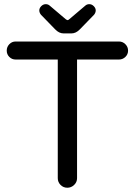

<svg xmlns="http://www.w3.org/2000/svg" viewBox="-20 -878 635 904"><path d="M252 -39.1V-597.7H53.7Q36.1 -597.7 23.9 -609.9Q11.7 -622.1 11.7 -639.6Q11.7 -657.2 23.9 -669.9Q36.1 -682.6 53.7 -682.6H540Q557.6 -682.6 570.3 -669.9Q583 -657.2 583 -639.6Q583 -622.1 570.3 -609.9Q557.6 -597.7 540 -597.7H342.8V-39.1Q342.8 -20.5 329.1 -7.3Q315.4 5.9 296.9 5.9Q278.3 5.9 265.1 -7.3Q252 -20.5 252 -39.1ZM195.3 -858.4Q206.1 -858.4 213.9 -851.6L290 -787.1Q295.9 -783.2 297.9 -783.2Q301.8 -783.2 305.7 -787.1L381.8 -851.6Q389.6 -858.4 400.4 -858.4Q412.1 -858.4 421.4 -849.1Q430.7 -839.8 430.7 -829.1Q430.7 -818.4 422.9 -808.6L356.4 -740.2Q337.9 -720.7 316.4 -720.7H279.3Q257.8 -720.7 239.3 -740.2L172.9 -808.6Q165 -818.4 165 -829.1Q165 -839.8 174.3 -849.1Q183.6 -858.4 195.3 -858.4Z"/></svg>

Font: jf-openhuninn-2.0
Style: Regular
Weight: 400
Designer: [Kosugi Maru]
Designed by MOTOYA      

[Varela Round]
Joe Prince (Latin component); Avraham Cornfeld (Hebrew component)
Foundry: justfont CO.,LTD.
Version: 2.0